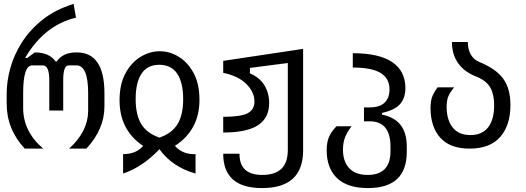

<svg xmlns="http://www.w3.org/2000/svg" viewBox="-20 -757 2680 978"><path d="M106 0Q13 -100 14 -232V-281Q14 -341 32 -408Q50 -475 90.5 -539.5Q131 -604 196 -656Q261 -708 355 -737L367 -667Q206 -629 108 -462H119L157 -490Q231 -490 263 -444H269Q301 -491 371 -490Q512 -490 512 -282V-215Q512 -99 420 0H332Q428 -87 429 -191V-282Q429 -424 369 -424H330Q301 -424 302 -344V-194H231V-344Q232 -424 198 -424H144Q98 -424 98 -284V-207Q98 -87 200 0Z M607 28Q674 28 709 -14Q589 -94 589 -246Q589 -328 619 -383.5Q649 -439 696 -467.5Q743 -496 794 -496Q845 -496 891 -467.5Q937 -439 966.5 -384.5Q996 -330 996 -248Q996 -95 871 -14Q911 31 976 28V127Q858 94 792 3Q706 94 607 127ZM792 -56Q856 -78 884.5 -125Q913 -172 913 -251Q913 -337 882.5 -382Q852 -427 791 -427Q731 -427 701 -382Q671 -337 671 -252Q671 -173 699 -126Q727 -79 792 -56Z M1315 201Q1117 201 1117 26H1200Q1199 134 1316 134Q1446 134 1446 8V-436L1253 -411V-383Q1302 -363 1326.5 -323Q1351 -283 1351 -232Q1351 -156 1294 -119Q1237 -82 1117 -82V-162Q1206 -162 1241 -180Q1276 -198 1276 -240Q1276 -288 1235 -329Q1194 -370 1117 -386V-447L1524 -508V9Q1524 201 1315 201Z M1854 201Q1750 201 1697 150.5Q1644 100 1644 8Q1644 -30 1655 -57.5Q1666 -85 1694 -114H1771Q1749 -86 1738 -58.5Q1727 -31 1727 5Q1727 66 1759 100Q1791 134 1853 134Q1968 134 1969 15V-10Q1969 -139 1863 -139H1834V-210H1863Q1914 -210 1939 -234Q1964 -258 1964 -301Q1964 -358 1918.5 -385.5Q1873 -413 1777 -413V-486Q1911 -486 1978 -440.5Q2045 -395 2045 -308Q2045 -258 2018 -227Q1991 -196 1926 -182V-173Q1988 -161 2020 -121Q2052 -81 2052 -10V15Q2053 201 1854 201Z M2372 0Q2273 0 2223 -55Q2173 -110 2173 -208Q2173 -238 2180 -260Q2187 -282 2209 -312H2293Q2270 -283 2262.5 -263Q2255 -243 2255 -214Q2255 -147 2285.5 -108Q2316 -69 2376 -69Q2436 -69 2466.5 -108.5Q2497 -148 2497 -221Q2497 -276 2478 -310Q2459 -344 2413 -364Q2283 -412 2282 -543H2363Q2364 -467 2420 -442Q2506 -407 2543 -356.5Q2580 -306 2580 -222Q2580 -119 2528 -59.5Q2476 0 2372 0Z"/></svg>

Font: PlemolJP
Style: Regular
Weight: 400
Monospace: yes
Version: v2.0.4; ttfautohint (v1.8.4.7-5d5b-dirty) -l 6 -r 45 -G 200 